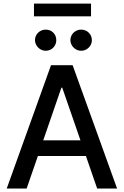

<svg xmlns="http://www.w3.org/2000/svg" viewBox="-20 -1081 709 1101"><path d="M18.6 0 272.5 -707H396.5L651.4 0H537.1L472.7 -186.5H197.3L132.8 0ZM441.4 -276.4 336.9 -578.1H332L228 -276.4ZM180.7 -850.6Q180.7 -867.2 189 -881.1Q197.3 -895 211.4 -903.1Q225.6 -911.1 242.2 -911.1Q268.6 -911.1 285.6 -893.8Q302.7 -876.5 302.7 -850.6Q302.7 -834.5 294.9 -820.6Q287.1 -806.6 273.2 -798.3Q259.3 -790 242.2 -790Q226.1 -790 211.9 -798.3Q197.8 -806.6 189.2 -820.8Q180.7 -835 180.7 -850.6ZM383.8 -850.6Q383.8 -867.2 392.1 -881.1Q400.4 -895 414.6 -903.1Q428.7 -911.1 445.3 -911.1Q471.2 -911.1 489 -893.6Q506.8 -876 506.8 -850.6Q506.8 -834.5 498.5 -820.6Q490.2 -806.6 476.1 -798.3Q461.9 -790 445.3 -790Q429.2 -790 415 -798.3Q400.9 -806.6 392.3 -820.8Q383.8 -835 383.8 -850.6ZM502 -987.3H174.8V-1060.5H502Z"/></svg>

Font: Pretendard Medium
Style: Regular
Weight: 500
Designer: Base glyphs from Inter by Rasmus Andersson; Hangeul glyphs from Noto Sans CJK(Source Han Sans) by Jang Soo-young and Kan
Foundry: Kil Hyung-jin
Version: Version 1.309